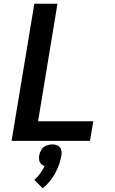

<svg xmlns="http://www.w3.org/2000/svg" viewBox="-20 -755 616 1029"><path d="M42 0H462L480 -105H184L288 -735H164ZM209 254Q250 221 275.5 174Q301 127 309 78Q312 62 307.5 47Q303 32 289.5 25.5Q276 19 260 19Q244 19 227.5 25.5Q211 32 202 47Q193 62 190 78Q188 91 190 103Q192 115 200 123.5Q208 132 219 135Q209 156 195.5 174.5Q182 193 164 209Z"/></svg>

Font: Iosevka Sparkle Oblique
Style: Bold
Weight: 700
Italic angle: -9°
Designer: Belleve Invis
Foundry: Belleve Invis
Version: Version 4.5.0; ttfautohint (v1.8.3)